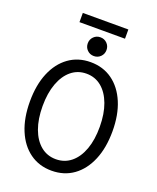

<svg xmlns="http://www.w3.org/2000/svg" viewBox="-180 -1110 1001 1223"><g transform="rotate(20 321.0 -498.5)"><path d="M320.3 7.8Q235.8 7.8 172.9 -37.6Q109.9 -83 75.4 -165.8Q41 -248.5 41 -360.4Q41 -472.2 75.4 -554.4Q109.9 -636.7 172.9 -682.1Q235.8 -727.5 320.3 -727.5Q405.3 -727.5 468.3 -682.1Q531.2 -636.7 565.9 -554.4Q600.6 -472.2 600.6 -360.4Q600.6 -248.5 565.9 -165.8Q531.2 -83 468.3 -37.6Q405.3 7.8 320.3 7.8ZM321.3 -70.3Q380.4 -70.3 424.1 -106.2Q467.8 -142.1 491.5 -207.3Q515.1 -272.5 514.6 -360.4Q514.2 -448.2 490 -513.2Q465.8 -578.1 422.4 -613.8Q378.9 -649.4 320.3 -649.4Q261.7 -649.4 218.3 -613.8Q174.8 -578.1 150.9 -513.2Q127 -448.2 127 -360.4Q127 -272.5 150.9 -207.3Q174.8 -142.1 218.5 -106.2Q262.2 -70.3 321.3 -70.3ZM324.2 -770.5Q297.4 -770.5 279.1 -788.8Q260.7 -807.1 260.7 -834Q260.7 -860.8 279.1 -879.2Q297.4 -897.5 324.2 -897.5Q351.1 -897.5 369.4 -879.2Q387.7 -860.8 387.7 -834Q387.7 -807.1 369.4 -788.8Q351.1 -770.5 324.2 -770.5ZM165 -942.4V-1004.9H473.6V-942.4Z"/></g></svg>

Font: Reddit Sans Condensed
Style: Regular
Weight: 400
Designer: Stephen Hutchings
Foundry: Reddit
Version: Version 1.014